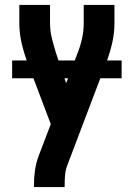

<svg xmlns="http://www.w3.org/2000/svg" viewBox="-20 -540 540 775"><path d="M117 215V208Q117 178 121 149Q125 120 135 92L185 -39L90 -290Q76 -328 67 -367Q58 -406 58 -447V-520H182V-447Q182 -415 189.5 -385Q197 -355 206 -326L247 -204L294 -328Q305 -356 311.5 -386Q318 -416 318 -447V-520H442V-447Q442 -406 433 -367Q424 -328 410 -290L251 129Q244 148 242.5 168Q241 188 241 208V215ZM29 -224V-296H471V-224Z"/></svg>

Font: Iosevka Curly Extrabold
Style: Regular
Weight: 800
Monospace: yes
Designer: Belleve Invis
Foundry: Belleve Invis
Version: Version 22.1.2; ttfautohint (v1.8.4)